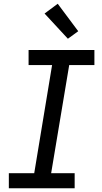

<svg xmlns="http://www.w3.org/2000/svg" viewBox="-20 -1001 540 1021"><path d="M27 0V-80H162L257 -655H132V-735H482V-655H348L252 -80H377V0ZM341 -795 217 -929 287 -981 396 -835Z"/></svg>

Font: Iosevka Curly Slab MdObl
Style: Regular
Weight: 500
Italic angle: -9°
Monospace: yes
Designer: Belleve Invis
Foundry: Belleve Invis
Version: Version 11.0.0; ttfautohint (v1.8.3)